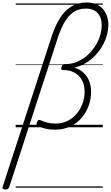

<svg xmlns="http://www.w3.org/2000/svg" viewBox="-126 -1023 891 1543"><path d="M-84 500Q-95 500 -102 495Q-109 490 -105 479L291 -736Q318 -817 355.5 -877Q393 -937 446 -970Q499 -1003 570 -1003Q611 -1003 643.5 -990.5Q676 -978 698.5 -953.5Q721 -929 733 -895.5Q745 -862 745 -819Q744 -783 734.5 -746Q725 -709 707.5 -673.5Q690 -638 665 -606.5Q640 -575 609.5 -549.5Q579 -524 544.5 -506Q510 -488 472 -480Q513 -467 543 -440.5Q573 -414 589.5 -375Q606 -336 606 -285Q606 -228 586.5 -173.5Q567 -119 529.5 -75.5Q492 -32 438.5 -6.5Q385 19 317 19Q271 19 237.5 10.5Q204 2 180 -10Q170 -16 168 -24Q166 -32 172 -44Q177 -55 184 -58Q191 -61 200 -57Q226 -45 254 -37.5Q282 -30 320 -30Q374 -30 417 -51.5Q460 -73 490.5 -109.5Q521 -146 537.5 -192Q554 -238 554 -286Q554 -341 532.5 -379.5Q511 -418 473 -439Q435 -460 382 -460H377Q368 -460 366.5 -467.5Q365 -475 369 -487Q373 -497 378 -502.5Q383 -508 390 -508H402Q442 -508 479 -521Q516 -534 548.5 -557Q581 -580 607 -610Q633 -640 652 -674.5Q671 -709 681 -745Q691 -781 691 -815Q692 -859 677.5 -890Q663 -921 634.5 -937.5Q606 -954 564 -954Q506 -954 464.5 -925.5Q423 -897 393.5 -846Q364 -795 341 -727L-52 481Q-56 490 -62.5 495Q-69 500 -84 500ZM0 475H700V485H0ZM0 -20H700V0H0ZM0 -505H700V-500H0ZM0 -995H700V-985H0Z"/></svg>

Font: Playwrite SK Guides
Style: Regular
Weight: 400
Designer: Veronika Burian, José Scaglione
Foundry: TypeTogether
Version: Version 1.003